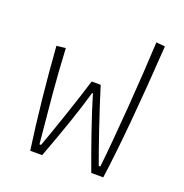

<svg xmlns="http://www.w3.org/2000/svg" viewBox="-125 -807 882 919"><g transform="rotate(20 315.5 -347.0)"><path d="M73 -515 119 -520Q125 -402 134.5 -294Q144 -186 158 -44H166Q188 -103 225.5 -213.5Q263 -324 290 -412H336Q363 -324 400.5 -213.5Q438 -103 460 -44H468Q481 -160 495.5 -352Q510 -544 517 -694L562 -690Q533 -243 499 0H438Q408 -80 372.5 -183Q337 -286 315 -361H311Q271 -221 188 0H127Q93 -241 73 -515Z"/></g></svg>

Font: Athiti Light
Style: Regular
Weight: 300
Designer: CadsonDemak Team
Foundry: CadsonDemak
Version: Version 1.032